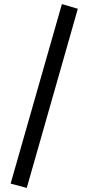

<svg xmlns="http://www.w3.org/2000/svg" viewBox="-20 -742 432 940"><path d="M32 157 283 -722 361 -699 111 178Z"/></svg>

Font: Ysabeau Infant Semibold
Style: Regular
Weight: 600
Designer: Christian Thalmann (Catharsis Fonts)
Version: Version 0.003